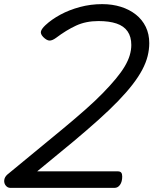

<svg xmlns="http://www.w3.org/2000/svg" viewBox="-35 -910 743 930"><path d="M15 0Q2 0 -7 -11Q-16 -22 -14.5 -37Q-13 -52 0 -64L273 -289Q332 -338 380 -380.5Q428 -423 464 -460Q500 -497 526.5 -529Q553 -561 569.5 -589Q586 -617 593.5 -642.5Q601 -668 601 -692Q601 -732 583 -758Q565 -784 529.5 -796Q494 -808 442 -808Q381 -808 333.5 -786Q286 -764 237 -727Q218 -713 204.5 -713.5Q191 -714 174 -731Q160 -746 163.5 -758.5Q167 -771 185 -788Q215 -816 257.5 -839Q300 -862 352 -876Q404 -890 460 -890Q509 -890 550.5 -877Q592 -864 623 -839.5Q654 -815 671 -780Q688 -745 688 -701Q688 -670 680 -638Q672 -606 654 -572Q636 -538 607 -500.5Q578 -463 537.5 -421Q497 -379 443 -330.5Q389 -282 321 -225L145 -80H536Q547 -80 552 -74Q557 -68 557 -55Q557 -30 546.5 -15Q536 0 520 0Z"/></svg>

Font: Playwrite AT
Style: Italic
Weight: 400
Italic angle: -13.0072°
Designer: Veronika Burian, José Scaglione
Foundry: TypeTogether
Version: Version 1.002